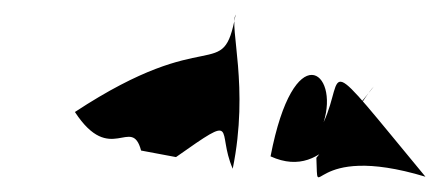

<svg xmlns="http://www.w3.org/2000/svg" viewBox="-20 -813 605 264"><path d="M222 -597C310 -659 277 -634 300 -581C323 -694 295 -775 304 -793C286 -696 270 -782 83 -659C132 -584 161 -655 174 -606ZM415 -596C418 -527 403 -619 565 -570C416 -750 456 -712 425 -645C447 -715 384 -764 352 -598C431 -562 465 -663 494 -694Z"/></svg>

Font: Asimov Silicon
Style: Regular
Weight: 400
Designer: Google
Version: Version 2.000980; 2014